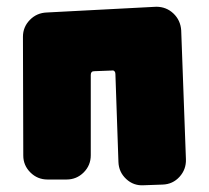

<svg xmlns="http://www.w3.org/2000/svg" viewBox="-20 -547 619 569"><path d="M531 -75Q532 -45 512 -23Q492 -1 462 0L406 2Q376 4 354 -16.5Q332 -37 331 -67L322 -328Q322 -333 319 -336Q316 -339 312 -338L259 -336Q249 -336 249 -325V-87Q249 -57 228 -36Q207 -15 177 -15H121Q91 -15 70 -36Q49 -57 49 -86L48 -438Q48 -467 68.5 -488Q89 -509 119 -510L443 -527Q473 -527 494 -507Q515 -487 517 -457L531 -75Z"/></svg>

Font: d puntillas B to tiptoe
Style: Regular
Weight: 400
Designer: deFharo
Foundry: deFharo.com
Version: Version 1.001 2012